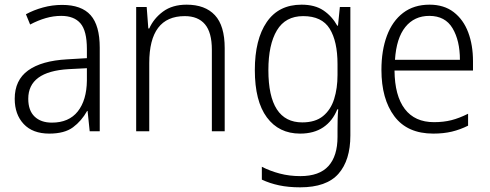

<svg xmlns="http://www.w3.org/2000/svg" viewBox="-20 -562 2096 822"><path d="M246 -541Q329 -541 368 -497Q407 -453 407 -358V0H364L355 -87H353Q329 -44 292.5 -17Q256 10 191 10Q120 10 81.5 -31Q43 -72 43 -139Q43 -219 100.5 -260.5Q158 -302 268 -308L352 -313V-352Q352 -430 324.5 -462Q297 -494 242 -494Q209 -494 176 -484.5Q143 -475 109 -457L91 -501Q124 -519 164 -530Q204 -541 246 -541ZM274 -266Q101 -256 101 -139Q101 -89 128 -63Q155 -37 202 -37Q275 -37 313 -85Q351 -133 352 -217V-270Z M779 -542Q858 -542 900 -497Q942 -452 942 -356V0H887V-349Q887 -423 857.5 -458Q828 -493 771 -493Q619 -493 619 -292V0H563V-532H608L615 -440H619Q638 -483 678 -512.5Q718 -542 779 -542Z M1271 -542Q1328 -542 1364.5 -517.5Q1401 -493 1424 -452H1427L1435 -532H1480V18Q1480 124 1429 182Q1378 240 1265 240Q1215 240 1175 231.5Q1135 223 1101 207V152Q1136 170 1177.5 181Q1219 192 1266 192Q1347 192 1386 149Q1425 106 1425 24V-8Q1425 -28 1425.5 -49.5Q1426 -71 1428 -94H1424Q1404 -44 1364 -17Q1324 10 1265 10Q1174 10 1122.5 -59.5Q1071 -129 1071 -262Q1071 -393 1122 -467.5Q1173 -542 1271 -542ZM1278 -493Q1202 -493 1165.5 -432Q1129 -371 1129 -262Q1129 -38 1274 -38Q1330 -38 1363 -65Q1396 -92 1410.5 -138Q1425 -184 1425 -241V-287Q1425 -385 1391.5 -439Q1358 -493 1278 -493Z M1819 -542Q1881 -542 1922.5 -510Q1964 -478 1984.5 -423.5Q2005 -369 2005 -300V-260H1669Q1670 -152 1713 -95.5Q1756 -39 1838 -39Q1879 -39 1912.5 -47.5Q1946 -56 1984 -75V-24Q1950 -7 1914.5 1.5Q1879 10 1835 10Q1724 10 1668.5 -64Q1613 -138 1613 -263Q1613 -346 1636.5 -409Q1660 -472 1706 -507Q1752 -542 1819 -542ZM1818 -494Q1754 -494 1715.5 -446.5Q1677 -399 1671 -306H1949Q1949 -388 1917.5 -441Q1886 -494 1818 -494Z"/></svg>

Font: Noto Sans Arabic UI SmCn Lt
Style: Regular
Weight: 300
Width: 4
Designer: Monotype Design Team, Nadine Chahine and Nizar Qandah
Foundry: Monotype Imaging Inc.
Version: Version 2.010; ttfautohint (v1.8.4.7-5d5b)